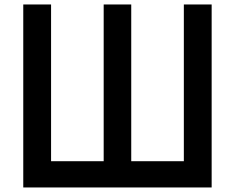

<svg xmlns="http://www.w3.org/2000/svg" viewBox="-20 -805 1040 850"><path d="M83 -785.2H206.1V-91.3H439V-785.2H561V-91.3H793.9V-785.2H917V24.9H83Z"/></svg>

Font: BIZ UDGothic
Style: Bold
Weight: 700
Monospace: yes
Designer: TypeBank Co., Ltd.
Foundry: Morisawa Inc.
Version: Version 1.05